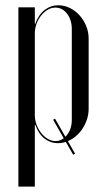

<svg xmlns="http://www.w3.org/2000/svg" viewBox="-20 -522 387 710"><path d="M108.8 -464V-495H48V168H108.8V-33.6V-59.9H110.8Q122.6 -26.8 144.6 -9.6Q166.6 7.5 193.8 7.5Q216.4 7.5 236.9 -2.8Q257.5 -13.1 273.2 -30.7Q288.9 -48.2 298.3 -71.4Q307.8 -94.6 307.8 -119.4V-379.8Q307.8 -404.1 298.5 -426.4Q289.2 -448.6 273.9 -465.6Q258.6 -482.6 238.2 -492.6Q217.9 -502.5 195.2 -502.5Q167.4 -502.5 144.9 -485Q122.4 -467.5 110.1 -433.4H108.8ZM108.8 -96.9V-398.2Q108.8 -416.2 114.9 -433.5Q121.1 -450.8 131.9 -464.2Q142.6 -477.8 156.1 -485.8Q169.6 -493.9 184.5 -493.9Q210.6 -493.9 228.1 -471.1Q245.5 -448.4 245.5 -414.6V-78.9Q245.5 -45.8 227.9 -23.1Q210.4 -0.4 184.9 -0.4Q170.2 -0.4 156.8 -8.4Q143.2 -16.5 132.5 -30Q121.8 -43.5 115.2 -60.8Q108.8 -78.1 108.8 -96.9ZM176.5 -79.2 250.6 50.2 257.6 46.2 183.5 -83.2Z"/></svg>

Font: Moniqa Black
Style: Regular
Weight: 900
Designer: Rajesh Rajput
Foundry: Rajesh Rajput
Version: Version 1.000